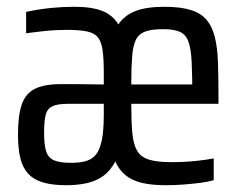

<svg xmlns="http://www.w3.org/2000/svg" viewBox="-20 -538 710 566"><path d="M175 8Q135 8 107.5 0Q80 -8 63.5 -25.5Q47 -43 40 -71.5Q33 -100 33 -141Q33 -197 44 -229.5Q55 -262 82.5 -276Q110 -290 160 -290Q181 -290 202 -290Q223 -290 244 -289.5Q265 -289 286 -289V-322Q286 -364 282.5 -389.5Q279 -415 268.5 -428Q258 -441 235.5 -445.5Q213 -450 176 -450Q161 -450 142 -449Q123 -448 102 -445.5Q81 -443 57 -440V-503Q95 -511 130 -514.5Q165 -518 198 -518Q250 -518 281 -506Q312 -494 329 -466Q347 -493 379.5 -505.5Q412 -518 465 -518Q512 -518 542.5 -508.5Q573 -499 589.5 -479Q606 -459 613.5 -428Q621 -397 622.5 -355Q624 -313 624 -257V-232H367Q367 -180 370 -146.5Q373 -113 384 -94Q395 -75 419 -67.5Q443 -60 485 -60Q503 -60 523.5 -61Q544 -62 566 -64.5Q588 -67 610 -71V-7Q594 -2 570.5 1Q547 4 521 6Q495 8 469 8Q427 8 398 1Q369 -6 350 -21.5Q331 -37 320 -62Q305 -34 284 -19Q263 -4 235.5 2Q208 8 175 8ZM189 -58Q212 -58 229 -62Q246 -66 257.5 -76.5Q269 -87 275 -106Q281 -123 283.5 -146.5Q286 -170 286 -201V-232H181Q149 -232 134 -224.5Q119 -217 114.5 -199Q110 -181 110 -146Q110 -111 116 -92Q122 -73 139 -65.5Q156 -58 189 -58ZM547 -247Q547 -314 545 -355Q543 -396 535 -416.5Q527 -437 509.5 -444.5Q492 -452 461 -452Q427 -452 408 -445Q389 -438 380.5 -420.5Q372 -403 369.5 -371Q367 -339 367 -289H589Z"/></svg>

Font: Saira Condensed Medium
Style: Regular
Weight: 500
Width: 3
Designer: Hector Gatti with collaboration of the Omnibus-Type team
Foundry: Omnibus-Type
Version: Version 1.101